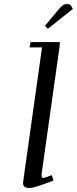

<svg xmlns="http://www.w3.org/2000/svg" viewBox="-20 -941 387 968"><path d="M96.2 -17.1Q96.2 -21.5 98.1 -35.2L191.9 -702.1H128.9L133.8 -729H282.2L279.8 -702.1L189.9 -64.9Q187 -43.9 196.8 -43.9Q206.5 -43.9 241.2 -58.1L250 -30.8Q187 -7.3 164.3 -0.2Q141.6 6.8 127.9 6.8Q96.2 6.8 96.2 -17.1ZM207 -811 270 -887.2Q286.1 -906.2 295.9 -913.6Q305.7 -920.9 317.9 -920.9Q322.3 -920.9 326.9 -919.4Q331.5 -918 334 -916.5L336.9 -915L347.2 -896L221.2 -795.9Z"/></svg>

Font: Dehuti
Style: Bold-Italic
Weight: 700
Version: Version 1.2